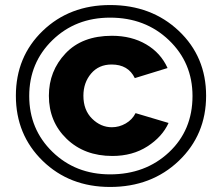

<svg xmlns="http://www.w3.org/2000/svg" viewBox="-20 -735 881 762"><path d="M417 7Q256 7 149.5 -96.5Q43 -200 43 -355Q43 -510 149.5 -612.5Q256 -715 417 -715Q581 -715 689.5 -612.5Q798 -510 798 -355Q798 -200 689.5 -96.5Q581 7 417 7ZM417 -43Q557 -43 650.5 -130.5Q744 -218 744 -354Q744 -486 650.5 -575.5Q557 -665 417 -665Q280 -665 188 -575.5Q96 -486 96 -354Q96 -222 188 -132.5Q280 -43 417 -43ZM426 -116Q315 -116 244.5 -184Q174 -252 174 -355Q174 -453 240 -523Q306 -593 424 -593Q502 -593 560 -559Q618 -525 645 -465L515 -425Q489 -479 423 -479Q372 -479 341.5 -443Q311 -407 311 -355Q311 -298 345.5 -264Q380 -230 424 -230Q453 -230 479 -245Q505 -260 518 -286L649 -247Q624 -192 565 -154Q506 -116 426 -116Z"/></svg>

Font: Raleway
Style: Bold
Weight: 700
Designer: Matt McInerney, Pablo Impallari, Rodrigo Fuenzalida
Foundry: Matt McInerney, Pablo Impallari, Rodrigo Fuenzalida
Version: Version 3.000